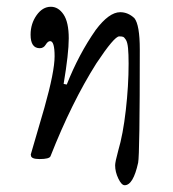

<svg xmlns="http://www.w3.org/2000/svg" viewBox="-20 -461 513 570"><path d="M350.1 88.9Q340.8 88.9 331.3 69.1Q321.8 49.3 321.8 29.8Q321.8 20 331.1 -14.2Q345.2 -61.5 353.5 -134Q361.8 -206.5 361.8 -272Q361.8 -300.8 360.1 -318.1Q358.4 -335.4 353.8 -342.8Q349.1 -350.1 345.5 -351.6Q341.8 -353 334 -353Q319.3 -353 266.1 -272.9Q192.9 -157.2 129.9 2.9Q126.5 11.2 97.2 11.2Q71.8 11.2 71.8 0Q70.8 -2.9 71.8 -3.9L111.8 -141.1Q142.1 -248.5 142.1 -293.9Q142.1 -338.9 128.9 -338.9Q122.1 -338.9 115.7 -328.4Q109.4 -317.9 98.1 -317.9Q70.8 -317.9 70.8 -357.9Q70.8 -390.6 88.6 -415.8Q106.4 -440.9 130.9 -440.9Q153.3 -440.9 168.7 -418Q184.1 -395 184.1 -347.2Q184.1 -302.2 168.9 -211.9L178.2 -210Q213.9 -300.3 264.2 -372.1Q303.7 -424.8 336.9 -424.8Q359.9 -424.8 378.9 -407.2Q395 -387.2 395 -314Q395 -2 390.1 22Q375.5 88.9 350.1 88.9Z"/></svg>

Font: Junicode SmCond Light
Style: Italic
Weight: 300
Width: 4
Italic angle: -11°
Designer: Peter S. Baker
Version: Version 2.206